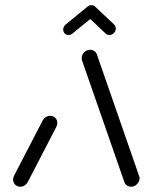

<svg xmlns="http://www.w3.org/2000/svg" viewBox="-20 -707 573 727"><path d="M56.7 0Q45.2 0 37.4 -7.8Q29.6 -15.6 29.6 -27Q29.6 -34.4 33.3 -41.9L141.9 -251.5Q146.3 -259.3 153.9 -263.9Q161.5 -268.5 170.4 -268.5Q181.9 -268.5 189.4 -260.7Q197 -253 197 -241.5Q197 -234.1 193.3 -226.7L84.8 -17Q80.4 -9.3 72.8 -4.6Q65.2 0 56.7 0ZM508.5 -33Q508.5 -19.6 498.9 -9.8Q489.3 0 476.3 0Q467.4 0 460.7 -4.6Q454.1 -9.3 451.1 -17L291.1 -476.7Q289.3 -481.5 289.3 -486.7Q289.3 -499.6 298.9 -509.1Q308.5 -518.5 321.1 -518.5Q330 -518.5 336.9 -513.9Q343.7 -509.3 346.7 -501.5L506.3 -41.9Q508.5 -38.1 508.5 -33ZM326.3 -687.4Q335.2 -687.4 340.9 -681.7Q346.7 -675.9 346.7 -667.4Q346.7 -661.9 344.3 -656.5Q341.9 -651.1 337.4 -647.8L254.4 -580Q247.8 -574.4 239.6 -574.4Q230.7 -574.4 225 -580.4Q219.3 -586.3 219.3 -594.8Q219.3 -600.4 221.7 -605.6Q224.1 -610.7 228.5 -614.1L311.5 -681.9Q317.8 -687.4 326.3 -687.4ZM340.7 -681.5 412.2 -614.1Q419.3 -607 418.5 -597Q417.4 -587.4 410.2 -580.9Q403 -574.4 393.7 -574.4Q386.3 -574.4 380 -580L309.3 -647Z"/></svg>

Font: 26F Galaxy Sans Medium
Style: Italic
Weight: 500
Italic angle: -5°
Designer: C₂₉H₂₅N₃O₅
Version: Version 1.200